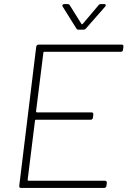

<svg xmlns="http://www.w3.org/2000/svg" viewBox="-20 -918 623 938"><path d="M400 -779 494 -886C499 -892 497 -898 490 -898H474C469 -898 464 -897 461 -892L384 -801C382 -799 379 -798 378 -801L321 -892C319 -897 314 -898 309 -898H294C286 -898 282 -892 286 -886L353 -779C355 -774 360 -773 365 -773H387C392 -773 397 -775 400 -779ZM581 -675 583 -690C584 -696 581 -700 575 -700H168C163 -700 158 -696 157 -690L74 -10C73 -4 77 0 82 0H489C495 0 499 -4 500 -10L502 -25C502 -31 499 -35 493 -35H119C117 -35 115 -37 115 -39L151 -329C151 -331 153 -333 155 -333H423C429 -333 433 -337 434 -343L436 -359C437 -365 433 -369 427 -369H160C158 -369 156 -371 156 -373L192 -661C192 -663 194 -665 196 -665H571C576 -665 581 -669 581 -675Z"/></svg>

Font: Barlow ExtraLight
Style: Italic
Weight: 275
Italic angle: -7°
Designer: Jeremy Tribby
Foundry: Tribby Type
Version: Version 1.422;hotconv 1.0.109;makeotfexe 2.5.65596